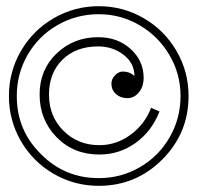

<svg xmlns="http://www.w3.org/2000/svg" viewBox="-20 -605 640 620"><path d="M298.8 -4.9Q220.2 -4.9 153.3 -43.7Q86.4 -82.5 47.6 -149.4Q8.8 -216.3 8.8 -294.9Q8.8 -373.5 47.6 -440.4Q86.4 -507.3 153.3 -546.1Q220.2 -585 298.8 -585Q377.4 -585 444.3 -546.1Q511.2 -507.3 550 -440.4Q588.9 -373.5 588.9 -294.9Q588.9 -174.8 503.9 -89.8Q418.9 -4.9 298.8 -4.9ZM111.8 -107.9Q188.5 -29.8 298.8 -29.8Q371.1 -29.8 431.9 -65.2Q492.7 -100.6 527.8 -161.6Q563 -222.7 563 -294.9Q563 -366.2 527.3 -427Q491.7 -487.8 430.9 -523.4Q370.1 -559.1 298.8 -559.1Q226.6 -559.1 165.5 -523.9Q104.5 -488.8 69.3 -428Q34.2 -367.2 34.2 -294.9Q34.2 -184.1 111.8 -107.9ZM300.8 -106Q217.3 -106 162.6 -162.1Q107.9 -218.3 107.9 -299.8Q107.9 -379.9 162.8 -432.4Q217.8 -484.9 296.9 -484.9Q359.9 -484.9 401.9 -446.8Q443.8 -408.7 443.8 -354Q443.8 -325.2 428.5 -306.6Q413.1 -288.1 391.1 -288.1Q369.1 -288.1 354.5 -301.3Q339.8 -314.5 339.8 -335Q339.8 -349.6 351.3 -361.8Q362.8 -374 377 -374Q398.4 -374 414.1 -359.9Q414.1 -400.9 379.2 -428Q344.2 -455.1 296.9 -455.1Q225.1 -455.1 181.6 -412.1Q138.2 -369.1 138.2 -299.8Q138.2 -229 185.1 -182.6Q231.9 -136.2 300.8 -136.2Q355.5 -136.2 401.4 -169.7Q447.3 -203.1 467.8 -256.8L495.1 -245.1Q470.2 -181.2 418 -143.6Q365.7 -106 300.8 -106Z"/></svg>

Font: Compagnon Light Italic
Style: Regular
Weight: 400
Italic angle: -12°
Designer: Valentin Papon
Foundry: Velvetyne Type Foundry
Version: Version 1.000;PS 001.000;hotconv 1.0.88;makeotf.lib2.5.64775